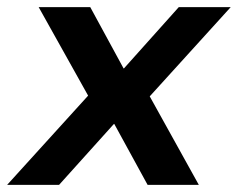

<svg xmlns="http://www.w3.org/2000/svg" viewBox="-49 -516 664 536"><path d="M-29 0 197 -249 59 -496H203L296 -325H297L450 -496H595L369 -247L506 0H363L270 -170H269L116 0Z"/></svg>

Font: DM Sans 28pt
Style: Bold Italic
Weight: 700
Italic angle: -10°
Version: Version 4.004;gftools[0.9.30]